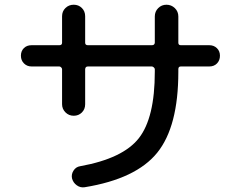

<svg xmlns="http://www.w3.org/2000/svg" viewBox="-20 -785 1040 829"><path d="M116.2 -498Q96.7 -498 83.5 -511.2Q70.3 -524.4 70.3 -544.4Q70.3 -564.5 83 -577.1Q95.7 -589.8 116.2 -589.8H236.3Q248 -589.8 248 -600.6V-714.8Q248 -736.3 262.7 -750.5Q277.3 -764.6 298.3 -764.6Q319.3 -764.6 333.5 -750.5Q347.7 -736.3 347.7 -714.8V-600.6Q347.7 -589.8 359.4 -589.8H635.7Q647.5 -589.8 648.4 -600.6V-713.9Q648.4 -735.4 663.1 -750Q677.7 -764.6 698.7 -764.6Q719.7 -764.6 734.9 -750Q750 -735.4 750 -713.9V-600.6Q750 -589.8 760.7 -589.8H883.8Q903.3 -589.8 916.5 -577.1Q929.7 -564.5 929.7 -544.4Q929.7 -524.4 917 -511.2Q904.3 -498 883.8 -498H760.7Q750 -498 750 -486.3V-474.6Q750 -238.3 658.7 -125.5Q567.4 -12.7 345.7 23.4Q327.1 26.4 311.5 15.1Q295.9 3.9 291 -14.6Q287.1 -32.2 297.4 -48.3Q307.6 -64.5 326.2 -67.4Q510.7 -100.6 579.6 -188.5Q648.4 -276.4 648.4 -474.6V-486.3Q648.4 -490.2 644 -494.1Q639.6 -498 635.7 -498H359.4Q348.6 -498 347.7 -486.3V-335Q347.7 -313.5 333.5 -299.3Q319.3 -285.2 298.3 -285.2Q277.3 -285.2 262.7 -299.8Q248 -314.5 248 -335V-486.3Q248 -490.2 244.1 -494.1Q240.2 -498 236.3 -498Z"/></svg>

Font: Rounded-X Mgen+ 2m medium
Style: Regular
Weight: 500
Designer: [Source Han Sans]
Ryoko NISHIZUKA  (kana & ideographs); Paul D. Hunt (Latin, Greek & Cyrillic); Wenlong ZHANG  (bopomofo
Version: Version 1.059.20150602